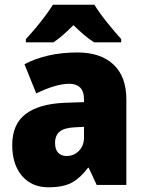

<svg xmlns="http://www.w3.org/2000/svg" viewBox="-20 -786 616 816"><path d="M310 -563Q407 -563 462 -512Q517 -461 517 -363V0H391L357 -73H354Q322 -30 285.5 -10Q249 10 186 10Q115 10 73.5 -38.5Q32 -87 32 -169Q32 -258 88.5 -301Q145 -344 252 -349L337 -352V-362Q337 -398 320.5 -414Q304 -430 275 -430Q245 -430 209 -419Q173 -408 134 -389L84 -513Q129 -537 185.5 -550Q242 -563 310 -563ZM299 -245Q253 -243 233.5 -226.5Q214 -210 214 -179Q214 -150 227.5 -136.5Q241 -123 263 -123Q294 -123 315.5 -145Q337 -167 337 -202V-247ZM381 -766Q402 -732 434.5 -691.5Q467 -651 495 -620V-606H380Q358 -620 337 -638Q316 -656 292 -679Q268 -655 248 -637.5Q228 -620 207 -606H90V-620Q107 -638 129 -664Q151 -690 171.5 -717.5Q192 -745 205 -766Z"/></svg>

Font: Noto Sans Myanmar UI SemiCondensed Black
Style: Regular
Weight: 900
Width: 4
Designer: Monotype Design Team
Foundry: Monotype Imaging Inc.
Version: Version 2.103; ttfautohint (v1.8.4.7-5d5b)